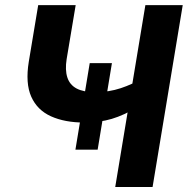

<svg xmlns="http://www.w3.org/2000/svg" viewBox="-20 -748 751 768"><path d="M317.9 -257.8Q239.3 -257.8 184.1 -282.7Q128.9 -307.6 105 -361.3Q81.1 -415 95.2 -501.5L132.8 -727.5H282.7L246.6 -511.7Q239.7 -468.3 249.3 -438.5Q258.8 -408.7 286.4 -394Q314 -379.4 360.8 -379.4Q415.5 -379.4 463.1 -395.3Q510.7 -411.1 546.9 -434.1L527.8 -318.8Q476.1 -287.1 427 -272.5Q377.9 -257.8 317.9 -257.8ZM440.9 0 561.5 -727.5H710.9L590.3 0ZM281.7 -149.4 338.9 -495.6H427.7L370.6 -149.4Z"/></svg>

Font: Inter 24pt
Style: Bold Italic
Weight: 700
Italic angle: -9.3988°
Version: Version 4.001;git-66647c0bb